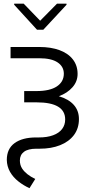

<svg xmlns="http://www.w3.org/2000/svg" viewBox="-20 -777 453 1016"><path d="M78.1 183.6Q49.4 161.2 33 132.3Q16.7 103.3 16 69.2Q16 10.3 57.2 -19.7Q98.4 -49.7 171.2 -49.7H186.4Q229.8 -49.7 261 -61.3Q292.3 -72.8 308.6 -94.3Q324.9 -115.8 324.9 -144.9Q324.9 -235.4 173.7 -235.4H108V-295.1H172.2Q244 -295.1 280.9 -319.8Q317.8 -344.5 317.8 -387.4Q317.5 -425.1 284.6 -446.9Q251.8 -468.8 187.9 -468.8H35.9V-528.4H187.9Q249.6 -528.4 295.5 -511.4Q341.3 -494.3 365.9 -462.2Q390.6 -430 390.6 -386Q390.6 -345.9 363.6 -315.3Q336.6 -284.4 291.5 -267.8Q343.4 -252.5 370.6 -221.9Q397.7 -191.4 397.7 -147Q397.7 -98 371.4 -62.5Q344.8 -27.3 298.1 -8.7Q251.4 9.9 190 9.9H172.9Q128.6 9.9 106.9 26.3Q85.2 42.6 85.2 72.4Q85.2 96.9 97.7 115.8Q118.6 147 166.5 170.1L136 218.8Q104.8 204.5 78.1 183.6ZM55 -757.5H105.5L192.5 -667.3L281.6 -757.5H332V-751.8L209.2 -619.7H175.8L55 -751.8Z"/></svg>

Font: DeltaSans Light
Style: Regular
Weight: 300
Designer: Rasmus Andersson
Foundry: rsms
Version: Version 3.012